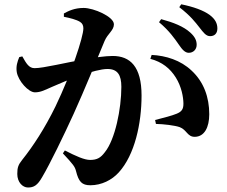

<svg xmlns="http://www.w3.org/2000/svg" viewBox="-20 -816 1040 880"><path d="M845.2 -574C866.4 -574 881.4 -589.7 881.4 -610.6C881.4 -629.8 874.1 -646.8 852.4 -666.5C821.4 -695 774.3 -713.2 718.7 -728.2L708.8 -714.3C755.9 -674.9 780.5 -639 799.4 -611.8C815.2 -588.3 828.4 -574 845.2 -574ZM108.2 43.4C135 43.4 151.6 33.7 173.1 -4C209.3 -65.1 271.8 -193.9 317.7 -294.5C364.3 -396.6 434 -566.9 459.3 -628.1C473.4 -661.8 502.1 -676.6 502.1 -704.7C502.1 -739.5 409.6 -779.6 363.5 -779.6C321.4 -779.6 293.6 -765.6 272.8 -754.3V-739.1C300.2 -733.7 330.4 -726.1 346.9 -715.7C357.9 -708.9 362.1 -698.8 362.1 -685.6C362.1 -646.9 306.6 -478.4 234.6 -328.8C185.5 -228 130.9 -144.8 82 -83.7C63.7 -60.7 59.2 -48.2 59.2 -18.7C59.2 19.5 83.9 43.4 108.2 43.4ZM394.3 33.1C445.3 33.1 492.8 9.3 524.4 -25.8C597.9 -106.6 628.8 -250.4 628.8 -378.2C628.8 -511.1 576.4 -559.5 496.4 -559.5C462.9 -559.5 410.1 -551.7 377.2 -545.7C280.5 -529.3 180 -503.6 138.4 -503.6C112.8 -503.6 100.5 -525 82.3 -557.5L68.3 -554.3C59.9 -534.1 52.5 -512.3 56.9 -485.2C64.2 -444.1 110.6 -392.8 140 -392.8C167.4 -392.8 185.9 -403.8 219.3 -418.2C284.8 -447.6 414.4 -499.8 472.6 -499.8C519.2 -499.8 536.2 -471.9 536.2 -418.2C536.2 -317.9 507.9 -176.2 460.2 -117.9C441.7 -93.3 425.2 -83 393 -83C366.6 -83 327.6 -100.6 277.3 -126.4L268.2 -113.1C316.7 -61.2 323.2 -51.9 328.3 -32.3C340.6 17.2 355.3 33.1 394.3 33.1ZM873.3 -188.9C917 -189.7 939.1 -232.5 939.1 -292.5C939.1 -370 914.1 -440.6 858.1 -492.4C808.2 -540 740.4 -561 675.1 -564.3L669.1 -546.3C723 -532.1 759.6 -502.5 785.7 -460.8C812.3 -418.4 820.2 -371 820.7 -342.4C821.2 -315.2 812.2 -304 789.7 -294.8C767.3 -285.5 733.6 -277.1 690.9 -266L694.7 -248C729.4 -247.4 781.8 -241.1 803.6 -233.3C836.7 -220.8 838.5 -188.2 873.3 -188.9ZM943.2 -650.3C964.2 -650.3 976.3 -663.8 976.3 -685.4C976.3 -708.3 966.8 -728.1 941.2 -747.4C913.1 -768.1 867.6 -784.8 810.6 -796.3L801.7 -783.1C854.2 -742.7 875.1 -714.1 893.3 -691.1C912.6 -666.3 924.1 -650.3 943.2 -650.3Z"/></svg>

Font: Source Han Serif CN VF
Style: Regular
Weight: 250
Designer: Ryoko NISHIZUKA 西塚涼子 (kana & ideographs); Frank Grießhammer (Latin, Greek & Cyrillic); Wenlong ZHANG 张文龙 (bopomofo); San
Foundry: Adobe
Version: Version 2.002;hotconv 1.1.0;makeotfexe 2.6.0